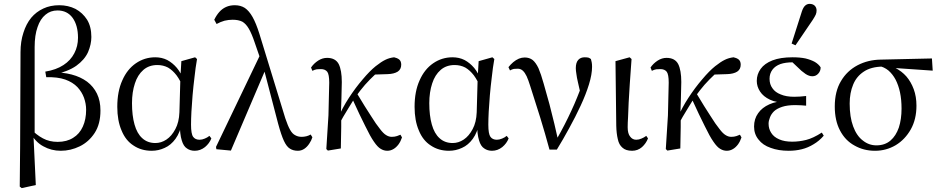

<svg xmlns="http://www.w3.org/2000/svg" viewBox="-20 -767 4856 992"><path d="M82 197 92 205 165 189 153 -65 159 -73V-524Q159 -585 174 -627Q188 -669 215 -691Q241 -713 277 -713Q327 -713 355 -675Q383 -636 383 -572Q383 -528 364 -492Q345 -455 308 -431Q270 -406 214 -397L219 -368Q277 -370 317 -356Q356 -342 380 -317Q403 -292 414 -262Q425 -231 425 -200Q425 -150 408 -113Q391 -75 358 -55Q325 -34 278 -34Q235 -34 202 -52Q169 -69 132 -107L131 -92L134 -86Q162 -33 204 -11Q245 12 294 12Q345 12 392 -11Q439 -34 469 -80Q499 -126 499 -196Q499 -246 481 -283Q463 -320 430 -345Q396 -370 350 -382Q304 -394 247 -394L253 -381Q330 -396 374 -427Q417 -458 435 -498Q452 -538 452 -576Q452 -629 430 -665Q407 -701 370 -721Q332 -740 286 -740Q240 -740 204 -723Q167 -706 141 -675Q115 -643 101 -598Q86 -553 86 -497L84 -11Z M764 12Q799 12 831 -3Q863 -17 887 -50Q911 -83 921 -136L909 -130Q909 -73 919 -42Q928 -11 946 0Q963 12 986 12Q1015 12 1039 -7Q1062 -26 1072 -52L1062 -65Q1051 -56 1038 -51Q1024 -45 1011 -45Q989 -45 978 -60Q967 -75 967 -123Q967 -150 969 -190Q971 -229 975 -275Q979 -321 985 -369Q990 -417 998 -462L988 -471L917 -451L912 -365L907 -187Q905 -135 886 -100Q867 -64 840 -46Q813 -28 783 -28Q742 -28 715 -53Q688 -77 675 -124Q662 -170 662 -234Q662 -291 677 -336Q691 -380 721 -406Q750 -431 793 -431Q823 -431 848 -418Q872 -404 892 -378Q912 -351 928 -311L945 -351H930Q916 -389 894 -416Q872 -442 844 -457Q816 -471 782 -471Q727 -471 682 -440Q637 -409 612 -352Q586 -295 586 -215Q586 -144 608 -93Q629 -41 670 -15Q710 12 764 12Z M1098 4 1173 11 1356 -418 1328 -492 1096 -8ZM1519 12Q1537 12 1552 2Q1567 -8 1578 -25Q1589 -41 1594 -58L1585 -72Q1575 -66 1563 -63Q1550 -60 1539 -60Q1520 -60 1506 -68Q1491 -75 1479 -96Q1467 -117 1454 -156L1320 -593Q1303 -647 1285 -679Q1267 -711 1245 -726Q1223 -740 1193 -740Q1168 -740 1148 -731Q1128 -722 1113 -705Q1098 -688 1087 -665L1099 -643Q1119 -654 1140 -660Q1161 -665 1182 -665Q1212 -665 1232 -655Q1251 -644 1266 -618Q1281 -592 1296 -547L1334 -437L1339 -427L1417 -128Q1433 -69 1447 -39Q1461 -9 1478 1Q1495 12 1519 12Z M1674 11 1741 0Q1742 -28 1742 -56Q1742 -83 1743 -111Q1743 -139 1743 -166L1741 -168Q1743 -212 1744 -257Q1745 -301 1746 -343Q1746 -404 1730 -436Q1713 -468 1670 -468Q1646 -468 1624 -454Q1601 -439 1587 -418L1594 -401Q1605 -407 1617 -409Q1628 -410 1638 -410Q1660 -410 1671 -396Q1681 -382 1681 -340L1677 -171L1666 3ZM1725 -112Q1739 -139 1753 -163Q1767 -187 1782 -211Q1796 -234 1811 -258L1819 -269Q1841 -300 1866 -329Q1891 -357 1919 -383Q1947 -409 1979 -430L1890 -381L1983 -384Q2016 -385 2035 -397Q2053 -409 2053 -433Q2053 -451 2042 -460Q2031 -468 2016 -471Q1991 -468 1971 -458Q1950 -448 1921 -425Q1890 -400 1854 -357Q1817 -314 1783 -262Q1749 -210 1726 -156L1718 -135H1707ZM1981 12Q1998 12 2013 3Q2027 -5 2039 -21Q2050 -36 2057 -57L2049 -71Q2042 -68 2031 -64Q2019 -60 2004 -60Q1989 -60 1975 -69Q1961 -77 1943 -101Q1924 -124 1896 -169Q1867 -213 1824 -285L1800 -257Q1840 -169 1867 -116Q1893 -62 1912 -35Q1931 -7 1947 2Q1963 12 1981 12Z M2300 12Q2335 12 2367 -3Q2399 -17 2423 -50Q2447 -83 2457 -136L2445 -130Q2445 -73 2455 -42Q2464 -11 2482 0Q2499 12 2522 12Q2551 12 2575 -7Q2598 -26 2608 -52L2598 -65Q2587 -56 2574 -51Q2560 -45 2547 -45Q2525 -45 2514 -60Q2503 -75 2503 -123Q2503 -150 2505 -190Q2507 -229 2511 -275Q2515 -321 2521 -369Q2526 -417 2534 -462L2524 -471L2453 -451L2448 -365L2443 -187Q2441 -135 2422 -100Q2403 -64 2376 -46Q2349 -28 2319 -28Q2278 -28 2251 -53Q2224 -77 2211 -124Q2198 -170 2198 -234Q2198 -291 2213 -336Q2227 -380 2257 -406Q2286 -431 2329 -431Q2359 -431 2384 -418Q2408 -404 2428 -378Q2448 -351 2464 -311L2481 -351H2466Q2452 -389 2430 -416Q2408 -442 2380 -457Q2352 -471 2318 -471Q2263 -471 2218 -440Q2173 -409 2148 -352Q2122 -295 2122 -215Q2122 -144 2144 -93Q2165 -41 2206 -15Q2246 12 2300 12Z M2819 6H2857Q2889 -46 2921 -105Q2953 -163 2980 -221Q3007 -279 3023 -331Q3039 -383 3039 -422Q3039 -436 3037 -446Q3035 -455 3033 -462Q3028 -466 3021 -469Q3013 -471 3001 -471Q2980 -471 2968 -458Q2955 -444 2955 -415Q2955 -402 2958 -385Q2960 -367 2966 -342Q2972 -316 2981 -276L2989 -335Q2976 -298 2962 -264Q2948 -229 2932 -195Q2916 -160 2897 -123Q2878 -86 2854 -44L2847 -32H2866Q2856 -79 2844 -128Q2832 -176 2819 -228Q2805 -279 2789 -335Q2775 -385 2762 -415Q2748 -444 2732 -457Q2715 -470 2691 -470Q2676 -470 2661 -464Q2645 -457 2632 -446Q2618 -434 2607 -420L2615 -403Q2625 -409 2635 -411Q2645 -412 2655 -412Q2670 -412 2681 -402Q2692 -392 2701 -373Q2710 -353 2719 -324Q2746 -241 2771 -160Q2796 -79 2819 6Z M3246 12Q3275 12 3297 -7Q3318 -26 3328 -52L3319 -65Q3307 -56 3294 -51Q3281 -45 3267 -45Q3248 -45 3236 -61Q3223 -76 3223 -110Q3223 -131 3225 -162Q3226 -193 3228 -236Q3230 -278 3234 -335Q3238 -391 3243 -462L3233 -471L3160 -451L3164 -117Q3165 -77 3172 -48Q3178 -19 3196 -4Q3213 12 3246 12Z M3428 11 3495 0Q3496 -28 3496 -56Q3496 -83 3497 -111Q3497 -139 3497 -166L3495 -168Q3497 -212 3498 -257Q3499 -301 3500 -343Q3500 -404 3484 -436Q3467 -468 3424 -468Q3400 -468 3378 -454Q3355 -439 3341 -418L3348 -401Q3359 -407 3371 -409Q3382 -410 3392 -410Q3414 -410 3425 -396Q3435 -382 3435 -340L3431 -171L3420 3ZM3479 -112Q3493 -139 3507 -163Q3521 -187 3536 -211Q3550 -234 3565 -258L3573 -269Q3595 -300 3620 -329Q3645 -357 3673 -383Q3701 -409 3733 -430L3644 -381L3737 -384Q3770 -385 3789 -397Q3807 -409 3807 -433Q3807 -451 3796 -460Q3785 -468 3770 -471Q3745 -468 3725 -458Q3704 -448 3675 -425Q3644 -400 3608 -357Q3571 -314 3537 -262Q3503 -210 3480 -156L3472 -135H3461ZM3735 12Q3752 12 3767 3Q3781 -5 3793 -21Q3804 -36 3811 -57L3803 -71Q3796 -68 3785 -64Q3773 -60 3758 -60Q3743 -60 3729 -69Q3715 -77 3697 -101Q3678 -124 3650 -169Q3621 -213 3578 -285L3554 -257Q3594 -169 3621 -116Q3647 -62 3666 -35Q3685 -7 3701 2Q3717 12 3735 12Z M4055 12Q4091 12 4123 4Q4155 -4 4184 -22Q4213 -39 4236 -66L4226 -82Q4181 -53 4145 -44Q4109 -35 4073 -35Q4033 -35 4006 -47Q3978 -59 3965 -80Q3951 -101 3951 -128Q3951 -143 3958 -160Q3964 -177 3979 -192Q3994 -206 4021 -215Q4048 -224 4089 -224Q4107 -224 4119 -223Q4131 -222 4145 -221V-271Q4128 -269 4113 -268Q4098 -267 4083 -267Q4042 -267 4014 -279Q3985 -290 3971 -311Q3956 -331 3956 -360Q3956 -387 3971 -407Q3985 -426 4012 -436Q4038 -445 4076 -445Q4090 -445 4104 -445Q4117 -444 4133 -440L4113 -457L4067 -452L4121 -401Q4133 -391 4142 -385Q4151 -379 4160 -376Q4168 -373 4177 -373Q4196 -373 4208 -387Q4220 -400 4220 -419Q4210 -435 4190 -447Q4170 -458 4142 -465Q4113 -471 4075 -471Q4012 -471 3971 -455Q3930 -439 3910 -411Q3890 -383 3890 -349Q3890 -320 3907 -294Q3924 -268 3958 -252Q3992 -236 4042 -236L4043 -245Q3993 -245 3955 -228Q3917 -211 3897 -182Q3876 -153 3876 -113Q3876 -74 3899 -46Q3921 -17 3962 -3Q4002 12 4055 12ZM4070 -542 4090 -533 4179 -664Q4190 -681 4195 -692Q4199 -702 4199 -713Q4199 -728 4189 -738Q4179 -747 4163 -747Q4150 -747 4140 -738Q4130 -729 4123 -708Z M4501 12Q4559 12 4608 -17Q4656 -46 4686 -99Q4715 -151 4715 -221Q4715 -268 4701 -306Q4687 -344 4663 -372Q4639 -399 4606 -416Q4573 -433 4536 -437L4519 -427Q4548 -421 4570 -403Q4592 -384 4607 -356Q4622 -327 4630 -290Q4638 -252 4638 -206Q4638 -151 4624 -108Q4609 -65 4581 -41Q4552 -16 4508 -16Q4469 -16 4438 -41Q4406 -65 4388 -114Q4370 -162 4370 -232Q4370 -287 4388 -330Q4405 -372 4443 -397Q4480 -422 4541 -423L4567 -418L4799 -402L4795 -465L4530 -459Q4465 -458 4411 -430Q4356 -401 4325 -348Q4293 -295 4293 -217Q4293 -144 4320 -93Q4347 -41 4395 -15Q4442 12 4501 12Z"/></svg>

Font: Source Serif 4 48pt
Style: Regular
Weight: 400
Designer: Frank Grie√ühammer
Foundry: Adobe Systems Incorporated
Version: Version 4.004;hotconv 1.0.116;makeotfexe 2.5.65601